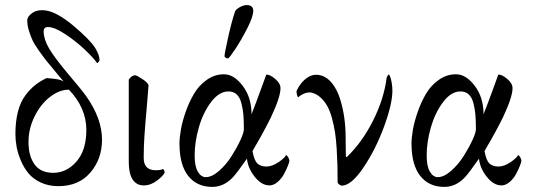

<svg xmlns="http://www.w3.org/2000/svg" viewBox="-20 -731 2111 760"><path d="M41 -200.2Q41 -250.5 51 -289.1Q61 -327.6 80.1 -353Q99.1 -378.4 118.7 -393.8Q138.2 -409.2 164.1 -421.9Q166 -421.9 176.8 -420.9Q187.5 -419.9 192.1 -419.4Q196.8 -418.9 205.3 -417.5Q213.9 -416 220.2 -413.8Q226.6 -411.6 231.9 -408.2Q223.6 -418.5 198.2 -448.7Q172.9 -479 163.1 -491.2Q153.3 -503.4 135 -529.1Q116.7 -554.7 109.1 -570.8Q101.6 -586.9 94.7 -608.6Q87.9 -630.4 87.9 -649.9Q87.9 -666 108.2 -679.9Q128.4 -693.8 159.2 -689.9Q205.1 -684.1 270.8 -628.9Q336.4 -573.7 356.9 -541Q374 -512.7 374 -493.2Q374 -491.2 371.8 -488Q369.6 -484.9 367.2 -482.7Q364.7 -480.5 363.8 -481.9Q350.1 -502 315.9 -534.4Q281.7 -566.9 238.8 -595.5Q195.8 -624 169.9 -624Q152.8 -624 152.8 -606.9Q152.8 -576.2 173.8 -540Q194.8 -503.9 250 -438Q303.7 -375 321.3 -350.1Q383.8 -261.7 383.8 -178.2Q383.8 -101.6 337.6 -47.9Q291.5 5.9 210.9 5.9Q172.4 5.9 141.6 -8.5Q110.8 -22.9 92.5 -45.2Q74.2 -67.4 62.3 -95.9Q50.3 -124.5 45.7 -150.1Q41 -175.8 41 -200.2ZM92.8 -168.9Q92.8 -113.3 116.9 -80.1Q141.1 -46.9 190.9 -46.9Q243.7 -46.9 282.7 -91.6Q321.8 -136.2 321.8 -216.8Q321.8 -303.7 252.9 -376Q214.8 -376 177.7 -347.2Q140.6 -318.4 116.7 -269.8Q92.8 -221.2 92.8 -168.9Z M489.7 -88.9V-416Q502 -433.1 514.6 -433.1Q521 -433.1 544.4 -417.5Q567.9 -401.9 567.9 -392.1Q565.4 -354.5 560.1 -295.9Q554.7 -237.3 551.8 -194.1Q548.8 -150.9 548.8 -106Q548.8 -57.1 596.7 -57.1Q616.2 -57.1 625 -62Q631.8 -56.6 631.8 -47.9Q627 -35.6 601.8 -16.4Q576.7 2.9 548.8 2.9Q520.5 2.9 505.1 -20.5Q489.7 -43.9 489.7 -88.9Z M868.7 -508.8Q868.7 -518.6 883.1 -583.5Q897.5 -648.4 910.6 -686Q913.6 -693.8 928.7 -702.4Q943.8 -710.9 956.5 -710.9Q982.4 -710.9 982.4 -688Q982.4 -665.5 959 -619.4Q935.5 -573.2 911.9 -537.6Q888.2 -502 883.3 -500H880.4Q877 -500 872.8 -502.7Q868.7 -505.4 868.7 -508.8ZM690.4 -163.1Q690.4 -186.5 696.3 -219.2Q702.1 -252 715.8 -290.5Q729.5 -329.1 748.8 -361.3Q768.1 -393.6 799.1 -415.3Q830.1 -437 866.2 -437Q906.2 -437 940.9 -391.1Q975.6 -345.2 975.6 -278.8Q991.2 -317.9 1011.7 -374.5Q1032.2 -431.2 1034.2 -436Q1048.8 -436 1069.6 -418.5Q1090.3 -400.9 1090.3 -381.8Q1090.3 -346.7 1052.2 -266.1Q1041.5 -244.1 1023.4 -210.7Q1005.4 -177.2 992.2 -155.3L979.5 -132.8Q986.3 -95.2 999.3 -83.5Q1012.2 -71.8 1034.2 -71.8Q1057.1 -71.8 1082.3 -88.9Q1107.4 -106 1112.3 -117.2Q1117.7 -115.2 1121.6 -107.2Q1125.5 -99.1 1125.5 -94.2Q1125.5 -90.3 1119.9 -75.7Q1114.3 -61 1104.7 -43Q1095.2 -24.9 1079.3 -11Q1063.5 2.9 1046.4 2.9Q1015.6 2.9 988.5 -31Q961.4 -64.9 957.5 -103Q917.5 -45.9 902.3 -29.8Q866.2 8.8 820.3 8.8Q759.3 8.8 724.9 -34.9Q690.4 -78.6 690.4 -163.1ZM750.5 -115.2Q750.5 -72.3 763.4 -51Q776.4 -29.8 794.4 -29.8Q818.8 -29.8 847.2 -54.7Q875.5 -79.6 896.2 -112.3Q917 -145 931.2 -175.5Q945.3 -206.1 945.3 -219.2Q945.3 -252.9 943.4 -276.6Q941.4 -300.3 935.3 -323.2Q929.2 -346.2 916.5 -357.7Q903.8 -369.1 884.3 -369.1Q847.2 -369.1 815.4 -326.9Q783.7 -284.7 767.1 -226.8Q750.5 -168.9 750.5 -115.2Z M1154.3 -372.1Q1170.4 -406.2 1196.3 -423.6Q1222.2 -440.9 1251.5 -432.1Q1276.9 -424.8 1296.1 -399.4Q1315.4 -374 1326.4 -338.6Q1337.4 -303.2 1342.8 -265.1Q1348.1 -227.1 1348.1 -188Q1348.1 -168.5 1348.6 -141.8Q1349.1 -115.2 1349.1 -110.8Q1349.1 -109.9 1350.8 -109.6Q1352.5 -109.4 1353.5 -109.9Q1414.6 -169.4 1457 -254.2Q1499.5 -338.9 1510.3 -421.9Q1511.2 -425.8 1513.9 -430.9Q1516.6 -436 1518.6 -436Q1521 -436 1524.4 -427.5Q1527.8 -418.9 1530.5 -403.6Q1533.2 -388.2 1533.2 -372.1Q1533.2 -319.8 1500.5 -230.5Q1467.8 -141.1 1419.2 -68.6Q1370.6 3.9 1332.5 3.9Q1329.1 3.9 1322.8 -0.7Q1316.4 -5.4 1316.4 -9.8Q1316.4 -47.9 1315.7 -76.4Q1314.9 -105 1312.7 -141.6Q1310.5 -178.2 1306.4 -205.3Q1302.2 -232.4 1294.7 -261Q1287.1 -289.6 1276.6 -309.1Q1266.1 -328.6 1250.5 -343.5Q1234.9 -358.4 1215.3 -363.8Q1200.7 -367.7 1185.1 -361.1Q1169.4 -354.5 1161.1 -346.2Q1157.7 -346.2 1155.3 -356.7Q1152.8 -367.2 1154.3 -372.1Z M1608.9 -163.1Q1608.9 -186.5 1614.7 -219.2Q1620.6 -252 1634.3 -290.5Q1647.9 -329.1 1667.2 -361.3Q1686.5 -393.6 1717.5 -415.3Q1748.5 -437 1784.7 -437Q1824.7 -437 1859.4 -391.1Q1894 -345.2 1894 -278.8Q1909.7 -317.9 1930.2 -374.5Q1950.7 -431.2 1952.6 -436Q1967.3 -436 1988 -418.5Q2008.8 -400.9 2008.8 -381.8Q2008.8 -346.7 1970.7 -266.1Q1960 -244.1 1941.9 -210.7Q1923.8 -177.2 1910.6 -155.3L1897.9 -132.8Q1904.8 -95.2 1917.7 -83.5Q1930.7 -71.8 1952.6 -71.8Q1975.6 -71.8 2000.7 -88.9Q2025.9 -106 2030.8 -117.2Q2036.1 -115.2 2040 -107.2Q2043.9 -99.1 2043.9 -94.2Q2043.9 -90.3 2038.3 -75.7Q2032.7 -61 2023.2 -43Q2013.7 -24.9 1997.8 -11Q1981.9 2.9 1964.8 2.9Q1934.1 2.9 1907 -31Q1879.9 -64.9 1876 -103Q1835.9 -45.9 1820.8 -29.8Q1784.7 8.8 1738.8 8.8Q1677.7 8.8 1643.3 -34.9Q1608.9 -78.6 1608.9 -163.1ZM1668.9 -115.2Q1668.9 -72.3 1681.9 -51Q1694.8 -29.8 1712.9 -29.8Q1737.3 -29.8 1765.6 -54.7Q1793.9 -79.6 1814.7 -112.3Q1835.4 -145 1849.6 -175.5Q1863.8 -206.1 1863.8 -219.2Q1863.8 -252.9 1861.8 -276.6Q1859.9 -300.3 1853.8 -323.2Q1847.7 -346.2 1835 -357.7Q1822.3 -369.1 1802.7 -369.1Q1765.6 -369.1 1733.9 -326.9Q1702.1 -284.7 1685.5 -226.8Q1668.9 -168.9 1668.9 -115.2Z"/></svg>

Font: Crimson
Style: Roman
Weight: 400
Version: Version 0.8